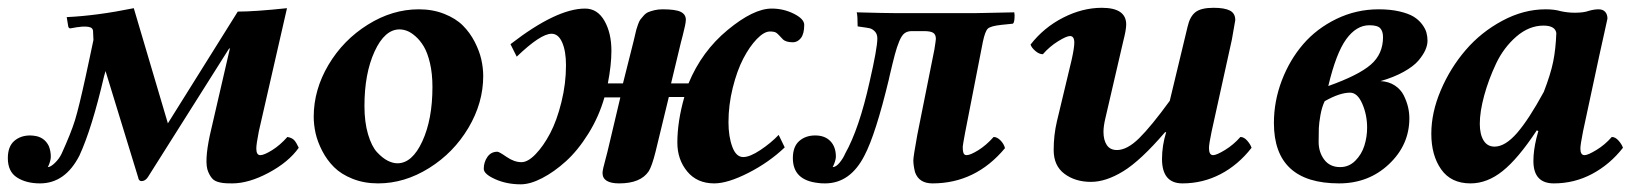

<svg xmlns="http://www.w3.org/2000/svg" viewBox="-28 -463 4204 495"><path d="M130.9 -66.9Q155.3 -120.6 165.3 -153.1Q175.3 -185.5 192.9 -266.1Q196.3 -281.2 202.9 -312.7Q209.5 -344.2 212.9 -359.9L211.9 -382.8Q211.4 -392.1 199.7 -393.8Q188 -395.5 173.8 -393.1H171.9L154.8 -390.1Q149.4 -388.7 147.9 -395L144 -418.9Q221.2 -422.4 316.9 -441.9L404.8 -145L585 -433.1Q628.4 -433.1 711.9 -441.9L639.2 -124Q632.8 -91.3 632.8 -80.1Q632.8 -63 643.1 -63Q652.8 -63 673.3 -75.7Q693.8 -88.4 712.9 -109.9Q724.6 -107.9 730.5 -101.6Q736.3 -95.2 742.2 -82Q715.8 -44.9 664.6 -17.6Q613.3 9.8 570.8 9.8Q553.7 9.8 546.9 8.8Q529.3 6.3 522 0Q514.6 -6.3 508.8 -20Q498 -44.4 513.2 -115.2L564.9 -338.9L562 -336.9L353 -5.9Q346.2 3.9 336.9 3.9Q329.6 3.9 328.1 -5.9L244.1 -279.8L240.2 -266.1Q209 -131.8 176.8 -62Q140.1 9.8 75.2 9.8Q39.6 9.8 15.9 -5.4Q-7.8 -20.5 -7.8 -55.2Q-7.8 -85 8.5 -99.4Q24.9 -113.8 49.8 -113.8Q57.1 -113.8 66.9 -111.8Q88.4 -106.4 98.1 -85.9Q103 -72.8 103 -59.1Q103 -53.7 101.1 -46.9Q99.1 -40 97.2 -36.1L95.2 -32.2Q102.5 -32.2 113.8 -43.2Q125 -54.2 130.9 -66.9Z M1002 -387.2Q963.9 -387.2 937.7 -330.3Q911.6 -273.4 911.6 -189.9Q911.6 -147.9 920.9 -116.7Q930.2 -85.4 944.3 -70.3Q958.5 -55.2 971.7 -48.6Q984.9 -42 996.6 -42Q1034.7 -42 1060.8 -98.6Q1086.9 -155.3 1086.9 -238.8Q1086.9 -272.9 1080.6 -300Q1074.2 -327.1 1064.7 -343Q1055.2 -358.9 1043.2 -369.4Q1031.2 -379.9 1021.2 -383.5Q1011.2 -387.2 1002 -387.2ZM946.8 9.8Q910.6 9.8 881.1 -2Q851.6 -13.7 833.3 -32Q814.9 -50.3 802.7 -74Q790.5 -97.7 785.6 -119.6Q780.8 -141.6 780.8 -162.1Q780.8 -231.4 818.8 -295.7Q856.9 -359.9 920.2 -399.4Q983.4 -439 1051.8 -439Q1087.9 -439 1117.4 -427.2Q1147 -415.5 1165.3 -397.2Q1183.6 -378.9 1195.8 -355.2Q1208 -331.5 1212.9 -309.6Q1217.8 -287.6 1217.8 -267.1Q1217.8 -197.8 1179.7 -133.5Q1141.6 -69.3 1078.4 -29.8Q1015.1 9.8 946.8 9.8Z M1605.5 -356.9Q1606.4 -360.4 1608.9 -371.3Q1611.3 -382.3 1612.5 -386.5Q1613.8 -390.6 1616.9 -399.9Q1620.1 -409.2 1623.3 -413.1Q1626.5 -417 1631.8 -423.1Q1637.2 -429.2 1643.8 -431.9Q1650.4 -434.6 1659.7 -436.8Q1668.9 -439 1680.2 -439Q1713.9 -439 1727.1 -432.4Q1740.2 -425.8 1740.2 -412.1Q1740.2 -406.7 1738 -396.2Q1735.8 -385.7 1732.2 -371.8Q1728.5 -357.9 1727.1 -352.1L1702.1 -248H1747.1Q1781.2 -330.6 1847.9 -385.7Q1914.6 -440.9 1961.4 -440.9Q1992.2 -440.9 2018.8 -427.5Q2045.4 -414.1 2045.4 -398.9Q2045.4 -376 2036.9 -365Q2028.3 -354 2016.1 -354Q1998 -354 1990.2 -361.8Q1977.5 -376 1972.7 -378.9Q1967.8 -381.8 1957 -381.8Q1941.9 -381.8 1923.1 -362.3Q1904.3 -342.8 1888.2 -311.8Q1872.1 -280.8 1861.1 -236.6Q1850.1 -192.4 1850.1 -147.9Q1850.1 -111.3 1859.9 -84.7Q1869.6 -58.1 1888.2 -58.1Q1905.3 -58.1 1932.4 -76.2Q1959.5 -94.2 1979.5 -115.2L1995.1 -83Q1954.6 -44.4 1901.4 -17.3Q1848.1 9.8 1813.5 9.8Q1769 9.8 1743.7 -21Q1718.3 -51.8 1718.3 -95.2Q1718.3 -149.9 1736.3 -212.9H1696.3L1662.1 -71.8Q1652.8 -34.7 1644.5 -21.5Q1623.5 9.8 1568.4 9.8Q1525.4 9.8 1525.4 -17.1Q1525.4 -21.5 1527.3 -30Q1529.3 -38.6 1533 -52.2Q1536.6 -65.9 1538.1 -71.8L1571.3 -211.9H1530.3Q1516.1 -162.1 1489 -118.7Q1461.9 -75.2 1431.2 -47.4Q1400.4 -19.5 1369.6 -3.7Q1338.9 12.2 1314.5 12.2Q1278.3 12.2 1248.8 -1Q1219.2 -14.2 1219.2 -27.8Q1219.2 -44.9 1228.5 -58.3Q1237.8 -71.8 1254.4 -71.8Q1258.8 -71.8 1278.3 -58.3Q1297.9 -44.9 1316.4 -44.9Q1333 -44.9 1353 -65.7Q1373 -86.4 1390.4 -119.4Q1407.7 -152.3 1419.4 -199.7Q1431.2 -247.1 1431.2 -294.9Q1431.2 -331.1 1421.4 -353.5Q1411.6 -376 1394 -376Q1365.7 -376 1304.2 -316.9L1288.1 -349.1Q1406.7 -440.9 1480.5 -440.9Q1512.2 -440.9 1530.3 -409.4Q1548.3 -377.9 1548.3 -332Q1548.3 -295.4 1539.1 -248H1578.1Z M2336.9 -115.2 2380.9 -335Q2384.8 -359.4 2384.8 -362.8Q2384.8 -374 2377.9 -378.4Q2371.1 -382.8 2354 -382.8H2322.8Q2311.5 -382.8 2304.2 -377.4Q2296.9 -372.1 2290.5 -356.9Q2284.2 -341.8 2279.1 -322.5Q2273.9 -303.2 2265.6 -267.6Q2265.1 -265.6 2264.9 -264.6Q2264.6 -263.7 2264.4 -262Q2264.2 -260.3 2263.7 -258.8Q2229.5 -116.7 2200.7 -62Q2164.1 9.8 2099.1 9.8Q2086.9 9.8 2082 8.8Q2016.1 2 2016.1 -55.2Q2016.1 -85 2032.5 -99.4Q2048.8 -113.8 2073.7 -113.8Q2098.6 -113.8 2112.8 -99.1Q2127 -84.5 2127 -59.1Q2127 -53.7 2124.8 -46.9Q2122.6 -40 2120.6 -36.1L2118.7 -32.2Q2127.4 -32.2 2136.7 -43.7Q2146 -55.2 2150.9 -66.9Q2187 -130.9 2213.9 -252Q2233.9 -338.9 2233.9 -363.8Q2233.9 -375.5 2227.3 -382.1Q2220.7 -388.7 2214.1 -390.1Q2207.5 -391.6 2189.5 -394Q2185.1 -394.5 2183.1 -395Q2183.1 -423.8 2180.7 -431.2Q2254.9 -429.2 2276.9 -429.2H2488.8L2586.9 -431.2Q2588.4 -424.8 2587.4 -414.1Q2586.4 -403.3 2583 -401.9L2553.7 -398.9Q2526.4 -396 2519 -389.4Q2511.7 -382.8 2505.9 -355L2460 -120.1Q2454.1 -87.9 2454.1 -85Q2454.1 -74.7 2455.1 -71.8Q2456.5 -63 2463.9 -63Q2473.6 -63 2494.1 -75.7Q2514.6 -88.4 2533.7 -109.9Q2542.5 -109.9 2551.3 -101.1Q2560.1 -92.3 2563 -81.1Q2487.3 9.8 2376 9.8Q2341.3 9.8 2331.1 -19Q2326.7 -36.6 2326.7 -49.8Q2326.7 -59.1 2336.9 -115.2Z M2978.5 -122.1H2975.6Q2912.6 -48.8 2867.9 -21.5Q2823.2 5.9 2784.7 5.9Q2744.1 5.9 2716.3 -14.9Q2688.5 -35.6 2688.5 -76.2Q2688.5 -114.7 2696.8 -149.9L2734.9 -309.1Q2741.7 -339.8 2741.7 -353Q2741.7 -370.1 2730.5 -370.1Q2721.7 -370.1 2700 -356.7Q2678.2 -343.3 2660.6 -323.2Q2650.9 -323.2 2641.1 -331.8Q2631.3 -340.3 2628.9 -348.1Q2663.1 -392.1 2712.9 -417.5Q2762.7 -442.9 2812.5 -442.9Q2875.5 -442.9 2875.5 -399.9Q2875.5 -386.2 2867.7 -356L2821.8 -158.2Q2816.9 -137.7 2816.9 -123Q2816.9 -102.1 2825.4 -89.1Q2834 -76.2 2851.6 -76.2Q2877.9 -76.2 2908.9 -106.7Q2939.9 -137.2 2987.8 -203.1L3033.7 -394Q3039.6 -420.4 3054 -431.6Q3068.4 -442.9 3100.6 -442.9Q3128.9 -442.9 3142.8 -435.8Q3156.7 -428.7 3156.7 -411.1Q3156.7 -409.2 3147.9 -360.8L3095.7 -124Q3088.9 -91.8 3088.9 -81.1Q3088.9 -63 3099.6 -63Q3108.4 -63 3130.4 -76.4Q3152.3 -89.8 3169.9 -109.9Q3179.2 -109.9 3187.5 -100.3Q3195.8 -90.8 3198.7 -82Q3164.1 -37.6 3118.4 -13.9Q3072.8 9.8 3020.5 9.8Q2967.8 9.8 2967.8 -53.2Q2967.8 -87.4 2978.5 -122.1Z M3496.6 -133.8Q3496.6 -167 3484.1 -195.6Q3471.7 -224.1 3452.6 -224.1Q3425.8 -224.1 3387.2 -202.1Q3379.9 -187 3376.2 -166Q3372.6 -145 3372.1 -132.8Q3371.6 -120.6 3371.6 -97.2Q3371.6 -70.8 3386 -51.5Q3400.4 -32.2 3427.2 -32.2Q3449.7 -32.2 3466.1 -48.6Q3482.4 -64.9 3489.5 -87.4Q3496.6 -109.9 3496.6 -133.8ZM3537.6 -367.2Q3537.6 -382.3 3530.5 -390.1Q3523.4 -397.9 3502.4 -397.9Q3468.8 -397.9 3442.6 -361.8Q3416.5 -325.7 3396.5 -241.2Q3474.6 -269 3506.1 -296.4Q3537.6 -323.7 3537.6 -367.2ZM3526.4 -439Q3556.6 -439 3579.8 -433.6Q3603 -428.2 3616.2 -420.2Q3629.4 -412.1 3637.9 -400.9Q3646.5 -389.6 3649.4 -379.4Q3652.3 -369.1 3652.3 -357.9Q3652.3 -346.7 3646.7 -334Q3641.1 -321.3 3628.7 -306.6Q3616.2 -292 3590.8 -277.8Q3565.4 -263.7 3531.2 -253.9Q3552.2 -252.9 3567.9 -242.7Q3583.5 -232.4 3591.1 -217Q3598.6 -201.7 3602.1 -187Q3605.5 -172.4 3605.5 -158.2Q3605.5 -89.4 3553 -39.8Q3500.5 9.8 3424.3 9.8Q3256.3 9.8 3256.3 -146Q3256.3 -202.1 3276.6 -255.4Q3296.9 -308.6 3331.8 -349.1Q3366.7 -389.6 3417.7 -414.3Q3468.8 -439 3526.4 -439Z M3952.1 -226.1Q3969.7 -271.5 3976.3 -304Q3982.9 -336.4 3984.4 -377.9Q3981.4 -397 3951.2 -397Q3914.1 -397 3881.3 -368.7Q3848.6 -340.3 3829.1 -299.1Q3809.6 -257.8 3798.3 -216.3Q3787.1 -174.8 3787.1 -144Q3787.1 -116.7 3796.9 -100.8Q3806.6 -85 3825.2 -85Q3852.5 -85 3883.1 -120.1Q3913.6 -155.3 3952.1 -226.1ZM4116.2 -415Q4114.3 -407.2 4108.4 -379.4Q4102.5 -351.6 4095.2 -319.8L4053.2 -124Q4046.4 -89.4 4046.4 -80.1Q4046.4 -63 4057.1 -63Q4065.9 -63 4087.9 -76.4Q4109.9 -89.8 4127.4 -109.9Q4136.7 -109.9 4145 -100.3Q4153.3 -90.8 4156.2 -82Q4122.6 -39.1 4076.7 -14.6Q4030.8 9.8 3978 9.8Q3925.3 9.8 3925.3 -47.9Q3925.3 -74.7 3933.1 -106.9L3938 -125L3934.1 -127Q3885.7 -53.7 3845.9 -22Q3806.2 9.8 3763.2 9.8Q3712.9 9.8 3687.5 -26.4Q3662.1 -62.5 3662.1 -118.2Q3662.1 -172.9 3686.5 -230.2Q3710.9 -287.6 3750.5 -333.7Q3790 -379.9 3845 -409.4Q3899.9 -439 3957 -439Q3979.5 -439 3996.1 -434.1Q4013.7 -430.2 4032.2 -430.2Q4055.2 -430.2 4068.4 -435.1Q4082 -439 4093.3 -439Q4104.5 -439 4110.4 -432.4Q4116.2 -425.8 4116.2 -415Z"/></svg>

Font: Common Serif
Style: Bold Italic
Weight: 700
Italic angle: -12°
Designer: Philipp H. Poll, Khaled Hosny
Foundry: Stefan Peev, Context Ltd.
Version: Version 1.026